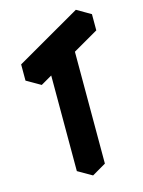

<svg xmlns="http://www.w3.org/2000/svg" viewBox="-142 -1012 855 1144"><g transform="rotate(-15 286.0 -440.0)"><path d="M286 -640 130 -550V-650L528 -880V-780L372 -690V0L286 50ZM286 -640V50L199 0V-690ZM528 -880 130 -650 43 -700 442 -930ZM130 -650V-550L43 -600V-700Z"/></g></svg>

Font: Nabla
Style: Regular
Weight: 400
Designer: Arthur Reinders Folmer
Foundry: Typearture
Version: Version 1.002